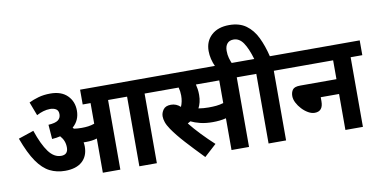

<svg xmlns="http://www.w3.org/2000/svg" viewBox="-83 -1136 2744 1393"><g transform="rotate(-10 1289.0 -439.5)"><path d="M480 -210Q480 -140 436 -100.5Q392 -61 310 -61Q248 -61 197.5 -86.5Q147 -112 103.5 -174.5Q60 -237 19 -349L132 -387Q168 -281 208 -227Q248 -173 300 -173Q351 -173 351 -226Q351 -252 342.5 -273.5Q334 -295 317 -314Q289 -307 256 -305L248 -411Q299 -414 319.5 -429.5Q340 -445 340 -473Q340 -500 322.5 -511Q305 -522 279 -522Q254 -522 228.5 -514.5Q203 -507 179 -494L141 -594Q171 -609 211 -620.5Q251 -632 300 -632Q381 -632 425 -588Q469 -544 469 -477Q469 -405 417 -360Q421 -356 425 -351Q438 -349 451.5 -348Q465 -347 482 -347Q508 -347 530.5 -350Q553 -353 576 -361V-513H518V-622H1059V-513H974V0H845V-513H705V0H576V-252Q557 -246 537 -243.5Q517 -241 497 -241Q487 -241 477 -241Q480 -226 480 -210Z M1653 -513V0H1524V-234Q1500 -228 1475.5 -225.5Q1451 -223 1426 -223Q1374 -223 1334 -233Q1294 -243 1266 -257Q1256 -251 1245 -245Q1279 -202 1324.5 -154.5Q1370 -107 1417 -64L1328 17Q1256 -57 1201 -117.5Q1146 -178 1111 -229Q1090 -260 1082 -283.5Q1074 -307 1074 -327Q1074 -353 1091 -376.5Q1108 -400 1148 -400Q1187 -400 1217 -372Q1233 -408 1233 -453Q1233 -484 1225 -513H1046V-622H1738V-513ZM1414 -333Q1446 -333 1471.5 -335.5Q1497 -338 1524 -346V-513H1352Q1356 -497 1359 -478Q1362 -459 1362 -435Q1362 -406 1356 -382Q1350 -358 1340 -339Q1376 -333 1414 -333Z M1514 -615Q1499 -647 1492 -677Q1485 -707 1485 -736Q1485 -808 1533 -852Q1581 -896 1664 -896Q1739 -896 1788 -860.5Q1837 -825 1867 -763Q1897 -701 1916 -622H2012V-513H1926V0H1797V-513H1725V-622H1801Q1778 -701 1749 -744Q1720 -787 1677 -787Q1646 -787 1630 -767.5Q1614 -748 1614 -715Q1614 -685 1621 -660.5Q1628 -636 1638 -614Z M1998 -622H2578V-513H2492V0H2363V-265H2228V-235Q2228 -161 2166 -161Q2143 -161 2118.5 -175Q2094 -189 2073 -211.5Q2052 -234 2039 -259.5Q2026 -285 2026 -309Q2026 -336 2039.5 -355Q2053 -374 2096 -374H2363V-513H1998Z"/></g></svg>

Font: Noto Sans SemiCondensed
Style: Bold Italic
Weight: 700
Width: 4
Italic angle: -12°
Designer: Monotype Design Team
Foundry: Monotype Imaging Inc.
Version: Version 2.013; ttfautohint (v1.8.4.7-5d5b)